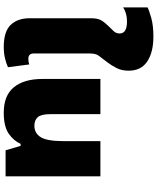

<svg xmlns="http://www.w3.org/2000/svg" viewBox="75 -922 856 1047"><g transform="rotate(90 503.5 -398.0)"><path d="M236 10Q270 10 298.5 3Q327 -4 346 -13L331 -129Q318 -124 300 -124Q271 -124 271 -154V-457Q271 -492 283.5 -508Q296 -524 320 -556Q336 -577 350.5 -605Q365 -633 365 -671Q365 -739 314.5 -772.5Q264 -806 179 -806Q118 -806 76 -794Q34 -782 20 -774V-641Q51 -662 97 -662Q162 -662 162 -622Q162 -602 148.5 -588.5Q135 -575 120 -559Q95 -533 87 -515Q79 -497 79 -463V-131Q79 -66 115 -28Q151 10 236 10Z M594 10Q670 10 709 -17.5Q748 -45 764 -82H775L799 0H941V-517H749V-314Q749 -226 727.5 -191.5Q706 -157 665 -157Q635 -157 618.5 -175.5Q602 -194 602 -244V-517H410V-201Q410 -101 455 -45.5Q500 10 594 10Z"/></g></svg>

Font: Noto Sans Thai UI Black
Style: Regular
Weight: 900
Designer: Monotype Design Team
Foundry: Monotype Imaging Inc.
Version: Version 1.901